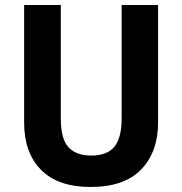

<svg xmlns="http://www.w3.org/2000/svg" viewBox="-20 -734 725 764"><path d="M609 -246Q609 -130 542 -60Q475 10 340 10Q211 10 143.5 -58Q76 -126 76 -246V-714H222V-262Q222 -181 252.5 -148Q283 -115 343 -115Q406 -115 435 -150Q464 -185 464 -263V-714H609Z"/></svg>

Font: Noto Sans Devanagari UI SemiCondensed
Style: Bold
Weight: 700
Width: 4
Designer: Jelle Bosma - Monotype Design Team
Foundry: Monotype Imaging Inc.
Version: Version 2.004; ttfautohint (v1.8.4.7-5d5b)